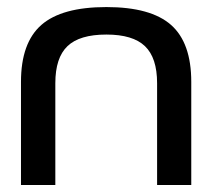

<svg xmlns="http://www.w3.org/2000/svg" viewBox="-20 -529 607 549"><path d="M40 -294.9Q40 -406.7 98.4 -457.8Q156.7 -508.8 284.2 -508.8Q411.1 -508.8 469 -457.8Q526.9 -406.7 526.9 -294.9V0H429.2V-291Q429.2 -363.8 394.5 -397Q359.9 -430.2 284.2 -430.2Q207.5 -430.2 172.9 -397Q138.2 -363.8 138.2 -291V0H40Z"/></svg>

Font: LT Wave
Style: Regular
Weight: 400
Designer: Daniel Lyons
Version: Version 2.5 (Glyphs App)